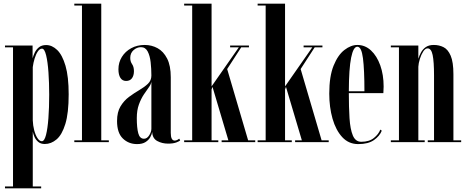

<svg xmlns="http://www.w3.org/2000/svg" viewBox="-20 -770 2532 1040"><path d="M7 250V240H50.5V-513.5H7V-523.5H156.5V-454Q160 -467.5 167.8 -484.2Q175.5 -501 190.5 -513.5Q205.5 -526 230 -526Q262 -526 289.8 -499.2Q317.5 -472.5 334.8 -413.8Q352 -355 352 -259Q352 -157.5 334 -98.8Q316 -40 286.5 -15Q257 10 222.5 10Q200.5 10 187 -1.5Q173.5 -13 166.8 -28.5Q160 -44 157.5 -57V240H203V250ZM206.5 -5Q220.5 -5 229.2 -39Q238 -73 242.2 -130Q246.5 -187 246.5 -257Q246.5 -321 242.5 -378Q238.5 -435 229.8 -470.8Q221 -506.5 207.5 -506.5Q195 -506.5 184.8 -491.2Q174.5 -476 167.5 -453Q160.5 -430 157.5 -406.5V-118.5Q158.5 -90.5 165.2 -64.5Q172 -38.5 183 -21.8Q194 -5 206.5 -5Z M382.5 0V-10H424V-740H382.5V-750H528.5V-10H569.5V0Z M722.5 10.5Q676.5 10.5 645.2 -20Q614 -50.5 614 -114.5Q614 -163 632.8 -194Q651.5 -225 679.2 -245.5Q707 -266 734.8 -282.2Q762.5 -298.5 781.2 -316.2Q800 -334 800 -360.5Q800 -398 796 -433.2Q792 -468.5 779.8 -491.5Q767.5 -514.5 743.5 -514.5Q721.5 -514.5 703.5 -498.5Q685.5 -482.5 685.5 -456.5Q685.5 -437 695.5 -422.5Q705.5 -408 705.5 -384.5Q705.5 -361 694.8 -346.2Q684 -331.5 663 -331.5Q643 -331.5 632.2 -348.2Q621.5 -365 621.5 -395Q621.5 -431.5 640 -461.5Q658.5 -491.5 690.8 -509Q723 -526.5 764 -526.5Q801.5 -526.5 833.5 -509Q865.5 -491.5 885.2 -453Q905 -414.5 905 -351.5V-50Q905 -8.5 926.5 -8.5Q933 -8.5 940 -12Q947 -15.5 950.5 -19L956 -10Q951.5 -4.5 934.5 1.8Q917.5 8 890.5 8Q858 8 831.8 -6.2Q805.5 -20.5 804.5 -55Q802.5 -42.5 794 -27Q785.5 -11.5 768.2 -0.5Q751 10.5 722.5 10.5ZM760 -18.5Q776.5 -18.5 788.2 -37Q800 -55.5 800 -72.5V-329Q799 -315 786.8 -298Q774.5 -281 759.2 -258.2Q744 -235.5 732.5 -204.2Q721 -173 721 -130Q721 -77.5 729 -48Q737 -18.5 760 -18.5Z M977.5 0V-10H1021V-740H977.5V-750H1126V-302L1273.5 -513.5H1226.5V-523.5H1328.5V-513.5H1286.5L1210.5 -396L1324 -10H1362.5V0H1180.5V-10H1217L1131 -299.5L1126 -285.5V-10H1162.5V0Z M1375.5 0V-10H1419V-740H1375.5V-750H1524V-302L1671.5 -513.5H1624.5V-523.5H1726.5V-513.5H1684.5L1608.5 -396L1722 -10H1760.5V0H1578.5V-10H1615L1529 -299.5L1524 -285.5V-10H1560.5V0Z M1920.5 10.5Q1868.5 10.5 1833.8 -27.2Q1799 -65 1781.2 -127.2Q1763.5 -189.5 1763.5 -263Q1763.5 -356.5 1787 -414.5Q1810.5 -472.5 1845.8 -499.5Q1881 -526.5 1915.5 -526.5Q1957.5 -526.5 1989.5 -496.8Q2021.5 -467 2039.8 -416Q2058 -365 2058 -301Q2058 -282 2056.5 -265.5H1869.5Q1869.5 -189.5 1873.2 -130Q1877 -70.5 1891.2 -36.2Q1905.5 -2 1937 -2Q1980 -2 2005.5 -22.8Q2031 -43.5 2040 -68L2048 -62Q2036.5 -33 2005.5 -11.2Q1974.5 10.5 1920.5 10.5ZM1915.5 -517Q1894 -517 1882 -457.8Q1870 -398.5 1869.5 -275.5H1954Q1954 -392.5 1946 -454.8Q1938 -517 1915.5 -517Z M2097 0V-10H2141V-513.5H2097V-523.5H2246V-451.5Q2251 -468 2260 -485.2Q2269 -502.5 2285.8 -514.5Q2302.5 -526.5 2330 -526.5Q2358.5 -526.5 2382.5 -514.5Q2406.5 -502.5 2421.2 -468.2Q2436 -434 2436 -368V-10H2478V0H2297V-10H2331V-361Q2331 -436 2323.5 -472Q2316 -508 2296 -508Q2283.5 -508 2272.5 -491Q2261.5 -474 2254.2 -450.8Q2247 -427.5 2246 -408.5V-10H2280.5V0Z"/></svg>

Font: Imbue 100pt SemiBold
Style: Regular
Weight: 600
Designer: Tyler Finck
Foundry: Etcetera Type Company
Version: Version 1.102; ttfautohint (v1.8.3)